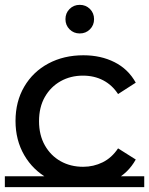

<svg xmlns="http://www.w3.org/2000/svg" viewBox="-22 -763 615 792"><path d="M322 9Q241 9 177.5 -26Q114 -61 78 -123Q42 -185 42 -264Q42 -344 78 -405.5Q114 -467 177.5 -501Q241 -535 322 -535Q394 -535 450.5 -506.5Q507 -478 538 -422L465 -375Q441 -412 404 -431.5Q367 -451 320 -451Q269 -451 228 -428Q187 -405 163 -363Q139 -321 139 -263Q139 -206 163 -163.5Q187 -121 228 -98Q269 -75 321 -75Q364 -75 401.5 -93.5Q439 -112 465 -151L538 -105Q507 -49 450.5 -20Q394 9 322 9ZM-2 -36H573V9H-2ZM307 -625Q282 -625 265 -642Q248 -659 248 -684Q248 -709 265 -726Q282 -743 307 -743Q332 -743 349 -726Q366 -709 366 -684Q366 -659 349 -642Q332 -625 307 -625Z"/></svg>

Font: Montserrat Underline Thin Medium
Style: Regular
Weight: 500
Version: Version 9.000